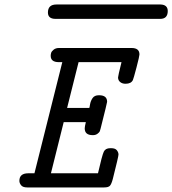

<svg xmlns="http://www.w3.org/2000/svg" viewBox="-20 -821 755 841"><path d="M64.9 -28.8Q64.9 -62 104 -62H130.9L252.9 -548.8H237.8Q201.7 -548.8 202.1 -577.1Q202.1 -583 204.1 -589.6Q206.1 -596.2 215.1 -603.5Q224.1 -610.8 238.8 -610.8H556.2Q591.3 -610.8 590.8 -582Q590.8 -575.2 577.9 -525.6Q564.9 -476.1 562 -470.2Q554.2 -454.1 529.8 -454.1Q515.6 -454.1 506.3 -461.7Q497.1 -469.2 497.1 -481.9Q497.1 -487.8 512.2 -548.8H324.2L273.9 -348.1H371.1Q372.1 -349.1 374.5 -364Q377 -378.9 385.5 -391.4Q394 -403.8 413.1 -403.8H414.1Q449.2 -403.8 449.2 -375Q449.2 -371.1 420.9 -258.8Q418.9 -250 417 -245.6Q415 -241.2 407 -235.1Q398.9 -229 387.2 -229H386.2Q351.1 -229 351.1 -258.8Q351.1 -265.6 356 -286.1H258.8V-285.2L203.1 -62H409.2Q427.2 -141.1 434.6 -156.5Q441.9 -171.9 462.9 -171.9H466.8Q484.9 -171.9 491.9 -162.8Q499 -153.8 499 -144Q499 -135.3 474.1 -37.1Q468.3 -15.1 461.7 -7.6Q455.1 0 436 0H99.1Q80.1 0 72.5 -9.5Q64.9 -19 64.9 -28.8ZM189.9 -766.1Q189.9 -801.3 227.1 -801.3H683.6Q714.4 -800.3 714.8 -772.9Q714.8 -737.8 680.7 -738.3H223.6Q189.9 -738.3 189.9 -766.1Z"/></svg>

Font: CMU Typewriter Text
Style: Italic
Weight: 500
Italic angle: -14.04°
Version: Version 0.7.0